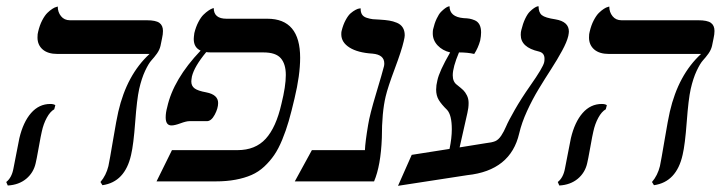

<svg xmlns="http://www.w3.org/2000/svg" viewBox="-41 -581 2309 615"><path d="M404.8 -295.9Q397.5 -263.2 392.1 -190.4Q386.7 -117.7 378.9 -85Q359.4 2 287.1 12.2L280.8 2Q298.8 -19 306.2 -48.8Q310.1 -66.9 321.3 -133.5Q332.5 -200.2 337.9 -223.1Q365.2 -341.3 438 -408.2H143.1Q112.3 -408.2 95.7 -422.6Q79.1 -437 79.1 -460.9Q79.1 -473.1 81.1 -479Q85.9 -500 94.2 -515.9Q102.5 -531.7 110.8 -539.8Q119.1 -547.9 126.7 -552.7Q134.3 -557.6 139.2 -558.6L144 -560.1Q144 -542 154.5 -529.1Q165 -516.1 183.1 -516.1H429.2Q458 -516.1 469.5 -507.8Q481 -499.5 481 -481.9Q481 -471.2 478 -458L473.1 -434.1Q470.2 -421.4 461.7 -409.4Q453.1 -397.5 444.1 -387.7Q435.1 -377.9 423.8 -354Q412.6 -330.1 404.8 -295.9ZM92.8 -159.2Q90.3 -149.4 83 -108.4Q75.7 -67.4 73.2 -58.1Q66.4 -27.8 43 -8.3Q19.5 11.2 -16.1 13.2L-21 2Q-3.4 -11.7 2 -41Q3.9 -51.3 11.7 -90.8Q19.5 -130.4 21 -138.2Q33.2 -189.9 58.6 -219Q84 -248 120.1 -248Q130.9 -248 136.2 -244.1L132.8 -231Q119.6 -223.6 108.9 -203.9Q98.1 -184.1 92.8 -159.2Z M860.4 -248Q874.5 -304.7 874.5 -340.8Q874.5 -376 858.4 -394.5Q842.3 -413.1 802.7 -413.1H637.7Q625.5 -413.1 619.6 -414.1Q581.5 -368.2 573.7 -335.9Q571.8 -324.2 571.8 -319.8Q571.8 -305.7 582.3 -297.9Q592.8 -290 619.6 -285.2Q657.7 -277.8 657.7 -251Q657.7 -233.9 646.7 -213.4Q635.7 -192.9 621.6 -192.9H565.4Q555.7 -192.9 537.1 -186Q518.6 -179.2 508.3 -179.2Q489.7 -179.2 489.7 -205.1Q489.7 -220.2 494.6 -237.8Q514.2 -327.1 601.6 -418.9Q579.6 -428.7 579.6 -456.1Q579.6 -461.4 581.5 -475.1Q586.4 -495.1 594.5 -510.5Q602.5 -525.9 610.8 -533.9Q619.1 -542 626.7 -547.1Q634.3 -552.2 638.7 -553.7L643.6 -555.2Q643.6 -521 684.6 -521H815.4Q920.4 -521 920.4 -396Q920.4 -340.3 902.3 -265.1Q892.6 -223.6 883.8 -193.1Q875 -162.6 863 -133.5Q851.1 -104.5 837.4 -84.5Q823.7 -64.5 805.4 -47.4Q787.1 -30.3 764.6 -20.5Q742.2 -10.7 713.6 -5.4Q685.1 0 649.4 0H460.4L509.8 -100.1H719.7Q776.9 -100.1 810.1 -136.5Q843.3 -172.9 860.4 -248Z M1194.3 -272Q1182.1 -221.2 1182.1 -139.2Q1178.7 -50.3 1157.2 0H903.3L958 -100.1H1127.9Q1128.9 -126 1138.2 -181.2Q1143.1 -212.9 1163.6 -281Q1184.1 -349.1 1189 -369.1Q1189.9 -373 1189.9 -377.9Q1189.9 -405.8 1152.3 -409.2Q1105 -412.1 1078.6 -428.7Q1052.2 -445.3 1052.2 -471.2Q1052.2 -479 1053.2 -481.9Q1058.1 -502 1066.2 -516.8Q1074.2 -531.7 1082.3 -538.6Q1090.3 -545.4 1097.7 -549.3Q1105 -553.2 1109.4 -553.7L1114.3 -554.2Q1113.8 -542.5 1118.4 -534.9Q1123 -527.3 1133.8 -523.9Q1144.5 -520.5 1153.1 -519.5Q1161.6 -518.6 1176.3 -518.1Q1193.4 -517.1 1205.6 -515.1Q1217.8 -513.2 1230.2 -508.1Q1242.7 -502.9 1249 -492.9Q1255.4 -482.9 1255.4 -467.8Q1255.4 -461.9 1252 -448.2Q1245.6 -419.9 1223.4 -360.6Q1201.2 -301.3 1194.3 -272Z M1513.2 -122.1Q1535.2 -124.5 1545.4 -128.9Q1555.7 -133.3 1564.5 -146.5Q1573.2 -159.7 1580.1 -176Q1586.9 -192.4 1607.7 -228.8Q1628.4 -265.1 1657.2 -306.2Q1698.7 -365.2 1702.1 -381.8Q1703.1 -385.7 1703.1 -393.1Q1703.1 -411.6 1685.1 -416Q1627 -429.2 1627 -469.2Q1627 -479 1628.9 -484.9Q1633.8 -505.4 1641.1 -520.8Q1648.4 -536.1 1655.8 -543.5Q1663.1 -550.8 1669.7 -555.2Q1676.3 -559.6 1680.2 -560.5L1684.1 -561Q1684.1 -541 1694.6 -532.5Q1705.1 -523.9 1738.3 -519Q1781.2 -511.7 1781.2 -480Q1781.2 -475.6 1779.3 -465.8Q1774.9 -446.8 1759.5 -418.5Q1744.1 -390.1 1724.4 -359.6Q1704.6 -329.1 1684.6 -296.1Q1664.6 -263.2 1647.2 -225.3Q1629.9 -187.5 1622.1 -153.8Q1594.7 -34.7 1456.1 -20L1233.9 14.2L1277.8 -85L1398.9 -104Q1406.2 -138.7 1406.2 -167Q1406.2 -212.4 1391.1 -229Q1373 -246.6 1364.5 -260.7Q1356 -274.9 1356 -293.9Q1356 -308.1 1359.9 -323.2Q1365.7 -352.1 1400.9 -413.1Q1376.5 -418.9 1360.8 -435.5Q1345.2 -452.1 1345.2 -474.1Q1345.2 -482.9 1346.2 -486.8Q1350.6 -506.3 1357.7 -521.2Q1364.7 -536.1 1371.8 -543.2Q1378.9 -550.3 1385 -554.7Q1391.1 -559.1 1395 -560.1L1398.9 -561Q1398.9 -526.9 1443.8 -522.9Q1455.6 -522.5 1462.9 -521.2Q1470.2 -520 1480 -515.9Q1489.7 -511.7 1494.9 -502Q1500 -492.2 1500 -477.1Q1500 -465.8 1497.1 -451.2Q1490.7 -427.7 1478 -408.2Q1457 -413.1 1429.2 -413.1Q1409.2 -365.7 1409.2 -339.8Q1409.2 -318.8 1422.9 -309.1Q1436.5 -298.3 1442.9 -292.2Q1449.2 -286.1 1454.6 -275.4Q1460 -264.6 1460 -251Q1460 -235.4 1456.1 -219.2L1431.2 -108.9Z M2171.4 -295.9Q2164.1 -263.2 2158.7 -190.4Q2153.3 -117.7 2145.5 -85Q2126 2 2053.7 12.2L2047.4 2Q2065.4 -19 2072.8 -48.8Q2076.7 -66.9 2087.9 -133.5Q2099.1 -200.2 2104.5 -223.1Q2131.8 -341.3 2204.6 -408.2H1909.7Q1878.9 -408.2 1862.3 -422.6Q1845.7 -437 1845.7 -460.9Q1845.7 -473.1 1847.7 -479Q1852.5 -500 1860.8 -515.9Q1869.1 -531.7 1877.4 -539.8Q1885.7 -547.9 1893.3 -552.7Q1900.9 -557.6 1905.8 -558.6L1910.6 -560.1Q1910.6 -542 1921.1 -529.1Q1931.6 -516.1 1949.7 -516.1H2195.8Q2224.6 -516.1 2236.1 -507.8Q2247.6 -499.5 2247.6 -481.9Q2247.6 -471.2 2244.6 -458L2239.7 -434.1Q2236.8 -421.4 2228.3 -409.4Q2219.7 -397.5 2210.7 -387.7Q2201.7 -377.9 2190.4 -354Q2179.2 -330.1 2171.4 -295.9ZM1859.4 -159.2Q1856.9 -149.4 1849.6 -108.4Q1842.3 -67.4 1839.8 -58.1Q1833 -27.8 1809.6 -8.3Q1786.1 11.2 1750.5 13.2L1745.6 2Q1763.2 -11.7 1768.6 -41Q1770.5 -51.3 1778.3 -90.8Q1786.1 -130.4 1787.6 -138.2Q1799.8 -189.9 1825.2 -219Q1850.6 -248 1886.7 -248Q1897.5 -248 1902.8 -244.1L1899.4 -231Q1886.2 -223.6 1875.5 -203.9Q1864.7 -184.1 1859.4 -159.2Z"/></svg>

Font: Common Serif SemiBold
Style: Italic
Weight: 600
Italic angle: -12°
Designer: Philipp H. Poll, Khaled Hosny
Foundry: Stefan Peev, Context Ltd.
Version: Version 1.026